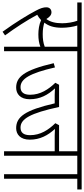

<svg xmlns="http://www.w3.org/2000/svg" viewBox="412 -1074 674 1539"><g transform="rotate(90 749.5 -305.0)"><path d="M391 -587H478V-622H0V-587H147C159 -554 167 -506 167 -466C167 -410 155 -368 133 -339C116 -367 99 -380 79 -380C55 -380 39 -364 39 -339C39 -316 46 -292 66 -255C98 -194 158 -94 235 12L264 -8C204 -90 141 -186 99 -266C113 -273 128 -284 142 -297C175 -281 220 -275 256 -275C296 -275 326 -280 355 -291V0H391ZM254 -310C216 -310 187 -315 162 -323C189 -357 203 -400 203 -465C203 -506 195 -557 185 -587H355V-326C324 -314 292 -310 254 -310Z M466 -622V-587H1193V-441H984L968 -411C1022 -356 1064 -291 1064 -209C1064 -157 1044 -132 1003 -132C934 -132 888 -209 838 -441H660L644 -411C697 -356 740 -291 740 -209C740 -157 719 -132 679 -132C612 -132 567 -208 521 -408L487 -398C543 -157 599 -97 683 -97C733 -97 776 -130 776 -206C776 -288 742 -351 689 -408C705 -407 723 -406 741 -406H809C864 -166 918 -97 1008 -97C1057 -97 1100 -130 1100 -206C1100 -288 1066 -351 1014 -408C1029 -407 1048 -406 1065 -406H1193V0H1229V-587H1315V-622Z M1413 -587H1499V-622H1303V-587H1377V0H1413Z"/></g></svg>

Font: Noto Sans ExtraCondensed ExtraLight
Style: Regular
Weight: 200
Width: 2
Designer: Monotype Design Team
Foundry: Monotype Imaging Inc.
Version: Version 2.013